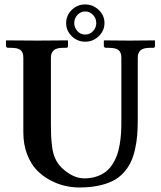

<svg xmlns="http://www.w3.org/2000/svg" viewBox="-20 -826 718 856"><path d="M359.9 -774.9Q339.4 -774.9 325.2 -759.5Q311 -744.1 311 -723.1Q311 -703.1 325 -687.5Q338.9 -671.9 359.9 -671.9Q380.9 -671.9 395 -687.5Q409.2 -703.1 409.2 -723.1Q409.2 -744.6 394.5 -759.8Q379.9 -774.9 359.9 -774.9ZM359.9 -806.2Q394 -806.2 419.9 -782Q445.8 -757.8 445.8 -723.1Q445.8 -689.5 420.4 -664.8Q395 -640.1 359.9 -640.1Q325.2 -640.1 300 -664.6Q274.9 -689 274.9 -723.1Q274.9 -757.3 299.8 -781.7Q324.7 -806.2 359.9 -806.2ZM521 -568.8Q521 -592.8 508.3 -602.8Q495.6 -612.8 465.8 -612.8H452.1Q448.2 -612.8 445.6 -615.2Q442.9 -617.7 442.9 -621.1V-645L444.8 -646Q518.1 -645 557.1 -645L668.9 -646L670.9 -645V-621.1Q670.9 -612.8 663.1 -612.8H648.9Q619.1 -612.8 606.7 -601.8Q594.2 -590.8 594.2 -568.8V-294.9Q594.2 -254.4 591.6 -221.9Q588.9 -189.5 581.3 -157Q573.7 -124.5 561.5 -100.1Q549.3 -75.7 529.3 -54.2Q509.3 -32.7 482.4 -19.3Q455.6 -5.9 418.2 2Q380.9 9.8 334 9.8Q302.7 9.8 270.5 2.7Q238.3 -4.4 204.1 -22.5Q169.9 -40.5 143.8 -67.6Q117.7 -94.7 100.8 -138.4Q84 -182.1 84 -236.8V-568.8Q84 -592.8 71.5 -602.8Q59.1 -612.8 29.8 -612.8H16.1Q12.2 -612.8 9.5 -615.2Q6.8 -617.7 6.8 -621.1V-645L8.8 -646Q106 -645 146 -645L280.8 -646L283.2 -645V-621.1Q283.2 -612.8 274.9 -612.8H261.2Q231.9 -612.8 219.5 -601.8Q207 -590.8 207 -568.8V-270Q207 -236.3 208 -217.5Q209 -198.7 212.6 -169.7Q216.3 -140.6 226.6 -118.7Q236.8 -96.7 252.9 -80.1Q304.2 -30.8 355 -30.8Q385.7 -30.8 410.4 -39.1Q435.1 -47.4 452.1 -60.8Q469.2 -74.2 481.9 -94.2Q494.6 -114.3 502 -135Q509.3 -155.8 513.7 -181.9Q518.1 -208 519.5 -230Q521 -252 521 -277.8Z"/></svg>

Font: Linux Libertine G
Style: Semibold
Weight: 600
Designer: Philipp H. Poll
Foundry: Philipp H. Poll
Version: Version 5.1.1